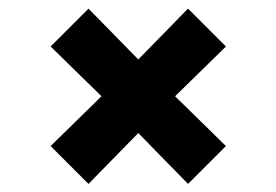

<svg xmlns="http://www.w3.org/2000/svg" viewBox="-20 -543 655 455"><path d="M425.6 -522.6 515.4 -432.8 394.9 -314.9 515.4 -196.9 425.6 -107.2 307.7 -227.7 189.7 -107.2 100 -196.9 220.5 -314.9 100 -432.8 189.7 -522.6 307.7 -402.1Z"/></svg>

Font: FiraCode Nerd Font Mono
Style: Bold
Weight: 700
Monospace: yes
Designer: Carrois Corporate, Edenspiekermann AG, Nikita Prokopov
Foundry: Carrois Corporate, Edenspiekermann AG, Nikita Prokopov
Version: Version 6.002;Nerd Fonts 3.3.0